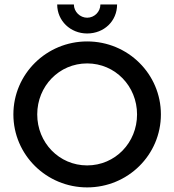

<svg xmlns="http://www.w3.org/2000/svg" viewBox="-20 -822 776 855"><path d="M368.1 -672.9C443.1 -672.9 501.4 -727.8 501.4 -802.1H427.1C427.1 -769.4 400 -743.1 368.1 -743.1C336.8 -743.1 309 -769.4 309 -802.1H234.7C234.7 -729.2 293.8 -672.9 368.1 -672.9ZM368.1 12.5C550 12.5 696.5 -132.6 696.5 -312.5C696.5 -492.4 550 -637.5 368.1 -637.5C186.8 -637.5 39.6 -492.4 39.6 -312.5C39.6 -132.6 186.8 12.5 368.1 12.5ZM368.1 -85.4C243.1 -85.4 145.8 -186.8 145.8 -312.5C145.8 -438.2 243.1 -539.6 368.1 -539.6C493.1 -539.6 590.3 -438.2 590.3 -312.5C590.3 -186.8 493.1 -85.4 368.1 -85.4Z"/></svg>

Font: Afacad Medium
Style: Regular
Weight: 500
Designer: Kristian Moeller
Foundry: Dicotype
Version: Version 1.000